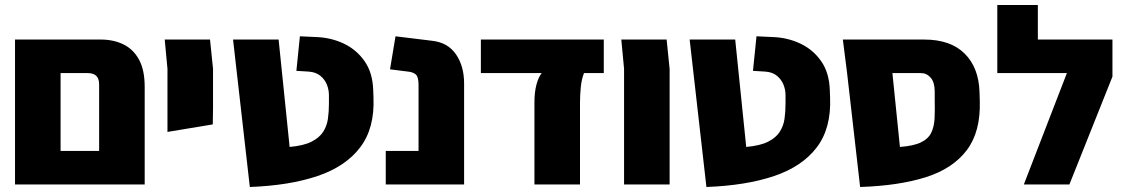

<svg xmlns="http://www.w3.org/2000/svg" viewBox="-20 -737 4489 767"><path d="M40 0V-579H383Q433 -579 472.5 -560Q512 -541 535 -499.5Q558 -458 558 -390V0ZM331 -445H222V-134H376V-400Q376 -445 331 -445Z M649 -210V-462L638 -579H819L831 -462V-303L830 -240Z M978 10 911 -579H1093L1137 -150Q1193 -155 1224.5 -171Q1256 -187 1271 -210.5Q1286 -234 1290 -262.5Q1294 -291 1294 -322V-357Q1294 -378 1286 -398.5Q1278 -419 1260 -434Q1242 -449 1213 -451L1164 -454L1178 -592L1243 -589Q1302 -587 1353 -563Q1404 -539 1436.5 -492.5Q1469 -446 1471 -375L1472 -347Q1477 -225 1419 -148.5Q1361 -72 1249 -34Q1137 4 978 10Z M1521 0V-134H1652V-398Q1652 -430 1641 -439.5Q1630 -449 1610 -451L1538 -460L1560 -592L1707 -574Q1769 -567 1801.5 -520Q1834 -473 1834 -403V0Z M2115 0V-328Q2115 -369 2123 -399Q2131 -429 2144 -445H1901V-579H2392V-445H2313Q2303 -420 2300 -387.5Q2297 -355 2297 -328V0Z M2473 0V-462L2462 -579H2643L2655 -462V0Z M2802 10 2735 -579H2917L2961 -150Q3017 -155 3048.5 -171Q3080 -187 3095 -210.5Q3110 -234 3114 -262.5Q3118 -291 3118 -322V-357Q3118 -378 3110 -398.5Q3102 -419 3084 -434Q3066 -449 3037 -451L2988 -454L3002 -592L3067 -589Q3126 -587 3177 -563Q3228 -539 3260.5 -492.5Q3293 -446 3295 -375L3296 -347Q3301 -225 3243 -148.5Q3185 -72 3073 -34Q2961 4 2802 10Z M3416 10 3364 -445 3347 -579H3672Q3777 -579 3833.5 -523Q3890 -467 3893 -369L3894 -334Q3898 -211 3842 -137Q3786 -63 3678 -29Q3570 5 3416 10ZM3659 -445H3545L3575 -150Q3630 -154 3659.5 -168.5Q3689 -183 3700.5 -207.5Q3712 -232 3713.5 -265Q3715 -298 3714 -338V-371Q3714 -408 3698 -426.5Q3682 -445 3659 -445Z M4070 0 4242 -445H3964V-717H4126V-579H4424V-431L4252 0Z"/></svg>

Font: Assistant ExtraBold
Style: Regular
Weight: 800
Designer: Hebrew By Ben Nathan, Latin by Paul Hunt
Version: Version 3.000